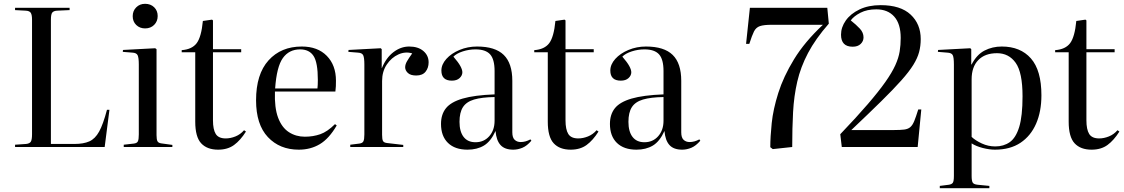

<svg xmlns="http://www.w3.org/2000/svg" viewBox="-20 -771 5896 1007"><path d="M59 0V-12L117 -16Q136 -18 142 -28.5Q148 -39 148 -67V-668Q148 -693 141.5 -703.5Q135 -714 115 -715L59 -718V-730H345V-718L279 -715Q262 -714 254.5 -705.5Q247 -697 247 -668V-16H370Q418 -16 448.5 -29.5Q479 -43 500 -81Q521 -119 541 -195H554L529 0Z M741 -622Q713 -622 694.5 -640Q676 -658 676 -686Q676 -714 694.5 -732.5Q713 -751 741 -751Q770 -751 788.5 -733Q807 -715 807 -687Q807 -659 788.5 -640.5Q770 -622 741 -622ZM629 0V-12L682 -18Q699 -20 703.5 -30.5Q708 -41 708 -66V-433Q708 -468 702 -481Q696 -494 674 -495L624 -499L625 -509L794 -518L801 -513V-62Q801 -39 806 -30Q811 -21 826 -19L884 -11V0Z M1124 14Q1066 14 1035 -19.5Q1004 -53 1004 -133V-497H933V-508Q987 -512 1011.5 -544.5Q1036 -577 1044 -661L1092 -668L1097 -664V-513H1245V-497H1097V-140Q1097 -92 1111.5 -68.5Q1126 -45 1164 -45Q1189 -45 1215 -55.5Q1241 -66 1260 -88L1270 -81Q1241 -35 1207.5 -10.5Q1174 14 1124 14Z M1547 14Q1447 14 1385 -52Q1323 -118 1323 -245Q1323 -382 1388.5 -454.5Q1454 -527 1563 -527Q1646 -527 1694 -478Q1742 -429 1742 -348Q1742 -332 1741.5 -318.5Q1741 -305 1739 -291H1422Q1419 -206 1438.5 -154Q1458 -102 1495 -78Q1532 -54 1579 -54Q1622 -54 1659.5 -67Q1697 -80 1737 -120L1746 -113Q1706 -44 1657.5 -15Q1609 14 1547 14ZM1423 -307H1645Q1646 -316 1646.5 -327.5Q1647 -339 1647 -352Q1647 -443 1624.5 -477.5Q1602 -512 1554 -512Q1496 -512 1463.5 -466.5Q1431 -421 1423 -307Z M1817 0V-12L1865 -18Q1881 -20 1886 -30Q1891 -40 1891 -66V-433Q1891 -468 1885 -481Q1879 -494 1857 -495L1807 -499L1808 -509L1977 -518L1982 -513V-414H1983Q2005 -468 2043.5 -497.5Q2082 -527 2126 -527Q2173 -527 2200.5 -503.5Q2228 -480 2228 -444Q2228 -415 2212 -395Q2196 -375 2163 -375Q2133 -375 2119 -388.5Q2105 -402 2105 -418Q2105 -433 2114.5 -449.5Q2124 -466 2142 -491Q2106 -502 2069.5 -485.5Q2033 -469 2008.5 -432.5Q1984 -396 1984 -346V-64Q1984 -41 1988.5 -32Q1993 -23 2009 -21L2095 -11V0Z M2432 14Q2366 14 2329.5 -21.5Q2293 -57 2293 -121Q2293 -171 2319 -203.5Q2345 -236 2406.5 -254Q2468 -272 2574 -276V-398Q2574 -460 2550.5 -486Q2527 -512 2474 -512Q2440 -512 2407.5 -501.5Q2375 -491 2358 -474Q2384 -444 2394.5 -424.5Q2405 -405 2405 -392Q2405 -375 2390.5 -361.5Q2376 -348 2350 -348Q2295 -348 2295 -401Q2295 -433 2321 -462Q2347 -491 2390 -509Q2433 -527 2482 -527Q2577 -527 2622 -483Q2667 -439 2667 -347V-77Q2667 -49 2679.5 -37.5Q2692 -26 2711 -26Q2736 -26 2762 -40L2767 -33Q2744 -6 2720 4Q2696 14 2672 14Q2627 14 2605 -10.5Q2583 -35 2579 -84Q2554 -29 2518 -7.5Q2482 14 2432 14ZM2474 -25Q2518 -25 2546 -56.5Q2574 -88 2574 -138V-262Q2507 -261 2466.5 -249Q2426 -237 2408 -209Q2390 -181 2390 -132Q2390 -81 2411.5 -53Q2433 -25 2474 -25Z M2973 14Q2915 14 2884 -19.5Q2853 -53 2853 -133V-497H2782V-508Q2836 -512 2860.5 -544.5Q2885 -577 2893 -661L2941 -668L2946 -664V-513H3094V-497H2946V-140Q2946 -92 2960.5 -68.5Q2975 -45 3013 -45Q3038 -45 3064 -55.5Q3090 -66 3109 -88L3119 -81Q3090 -35 3056.5 -10.5Q3023 14 2973 14Z M3318 14Q3252 14 3215.5 -21.5Q3179 -57 3179 -121Q3179 -171 3205 -203.5Q3231 -236 3292.5 -254Q3354 -272 3460 -276V-398Q3460 -460 3436.5 -486Q3413 -512 3360 -512Q3326 -512 3293.5 -501.5Q3261 -491 3244 -474Q3270 -444 3280.5 -424.5Q3291 -405 3291 -392Q3291 -375 3276.5 -361.5Q3262 -348 3236 -348Q3181 -348 3181 -401Q3181 -433 3207 -462Q3233 -491 3276 -509Q3319 -527 3368 -527Q3463 -527 3508 -483Q3553 -439 3553 -347V-77Q3553 -49 3565.5 -37.5Q3578 -26 3597 -26Q3622 -26 3648 -40L3653 -33Q3630 -6 3606 4Q3582 14 3558 14Q3513 14 3491 -10.5Q3469 -35 3465 -84Q3440 -29 3404 -7.5Q3368 14 3318 14ZM3360 -25Q3404 -25 3432 -56.5Q3460 -88 3460 -138V-262Q3393 -261 3352.5 -249Q3312 -237 3294 -209Q3276 -181 3276 -132Q3276 -81 3297.5 -53Q3319 -25 3360 -25Z M4033 11 4020 1Q4020 -53 4027.5 -125.5Q4035 -198 4062 -283.5Q4089 -369 4144.5 -460Q4200 -551 4296 -641H4027Q3986 -641 3965.5 -634Q3945 -627 3934.5 -606Q3924 -585 3910 -541H3893L3913 -730H4319L4327 -647Q4257 -567 4218 -493Q4179 -419 4161.5 -343Q4144 -267 4139.5 -183Q4135 -99 4135 0Z M4395 0 4387 -67Q4474 -158 4531.5 -225Q4589 -292 4623.5 -341Q4658 -390 4675.5 -428.5Q4693 -467 4698.5 -501Q4704 -535 4704 -572Q4704 -646 4670 -684Q4636 -722 4576 -722Q4528 -722 4493.5 -704.5Q4459 -687 4442 -664Q4471 -641 4490 -620.5Q4509 -600 4509 -575Q4509 -555 4494 -540.5Q4479 -526 4452 -526Q4391 -526 4391 -589Q4391 -628 4416 -663.5Q4441 -699 4488 -721.5Q4535 -744 4599 -744Q4703 -744 4756 -694.5Q4809 -645 4809 -566Q4809 -530 4800.5 -498Q4792 -466 4770 -430.5Q4748 -395 4707 -349Q4666 -303 4602 -240Q4538 -177 4445 -89H4671Q4703 -89 4722.5 -91.5Q4742 -94 4754 -104Q4766 -114 4775 -136Q4784 -158 4796 -197H4812L4793 0Z M4909 216V204L4956 198Q4971 196 4977 188Q4983 180 4983 152V-433Q4983 -471 4976.5 -482.5Q4970 -494 4948 -495L4899 -499L4900 -509L5069 -518L5074 -513V-433H5076Q5103 -485 5144 -506Q5185 -527 5234 -527Q5332 -527 5387 -464.5Q5442 -402 5442 -271Q5442 -186 5414 -122Q5386 -58 5332 -22Q5278 14 5198 14Q5169 14 5134 5Q5099 -4 5076 -19V152Q5076 177 5081.5 186.5Q5087 196 5108 198L5169 204V216ZM5200 -3Q5244 -3 5276 -25.5Q5308 -48 5325.5 -105Q5343 -162 5343 -266Q5343 -391 5307 -441.5Q5271 -492 5209 -492Q5146 -492 5111 -456Q5076 -420 5076 -355V-53Q5096 -34 5129.5 -18.5Q5163 -3 5200 -3Z M5705 14Q5647 14 5616 -19.5Q5585 -53 5585 -133V-497H5514V-508Q5568 -512 5592.5 -544.5Q5617 -577 5625 -661L5673 -668L5678 -664V-513H5826V-497H5678V-140Q5678 -92 5692.5 -68.5Q5707 -45 5745 -45Q5770 -45 5796 -55.5Q5822 -66 5841 -88L5851 -81Q5822 -35 5788.5 -10.5Q5755 14 5705 14Z"/></svg>

Font: Literata 72pt
Style: Regular
Weight: 400
Designer: Latin by Veronika Burian and Jose Scaglione. Greek by Irene Vlachou. Cyrillic by Vera Evstafieva.
Foundry: TypeTogether
Version: Version 3.002